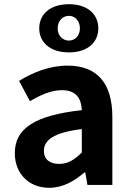

<svg xmlns="http://www.w3.org/2000/svg" viewBox="-20 -889 631 923"><path d="M216.4 13.8C281 13.8 336.8 -17.4 385.4 -59.9H389.9L400.4 0H520.1V-327C520.1 -489.3 447 -573.5 305.1 -573.5C216.7 -573.5 137.5 -540.5 71.7 -500.1L124 -402.4C176 -433.3 226.5 -455.5 278.1 -455.5C347.3 -455.5 370.9 -414 373.3 -359.4C148 -334.8 51.2 -272 51.2 -152.6C51.2 -56.5 116.5 13.8 216.4 13.8ZM264.7 -101.1C221.7 -101.1 191.1 -120.2 191.1 -163.8C191.1 -214.5 236.4 -251.9 373.3 -268.4V-155.8C337.9 -121 306.6 -101.1 264.7 -101.1ZM311.2 -637.1C403.3 -637.1 452.7 -687.5 452.7 -752.6C452.7 -818.5 403.3 -868.8 311.2 -868.8C218.9 -868.8 168.6 -818.5 168.6 -752.6C168.6 -687.5 218.9 -637.1 311.2 -637.1ZM311.2 -693.9C281.7 -693.9 257.2 -717.1 257.2 -752.6C257.2 -788.9 281.7 -812.9 311.2 -812.9C340.5 -812.9 364.1 -788.9 364.1 -752.6C364.1 -717.1 340.5 -693.9 311.2 -693.9Z"/></svg>

Font: Source Han Sans JP VF
Style: Regular
Weight: 250
Designer: Ryoko NISHIZUKA 西塚涼子 (kana, bopomofo & ideographs); Paul D. Hunt (Latin, Greek & Cyrillic); Sandoll Communications 산돌커뮤니
Foundry: Adobe
Version: Version 2.004;hotconv 1.0.118;makeotfexe 2.5.65603